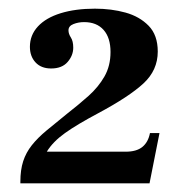

<svg xmlns="http://www.w3.org/2000/svg" viewBox="-20 -689 418 443"><path d="M27 -266V-270Q27 -297 33.5 -317Q40 -337 53.5 -354Q67 -371 87.5 -388Q108 -405 134 -426Q161 -447 184 -467.5Q207 -488 221 -512.5Q235 -537 235 -569Q235 -602 219 -620Q203 -638 174 -638Q161 -638 149.5 -633.5Q138 -629 138 -619Q138 -611 143.5 -602.5Q149 -594 149 -579Q149 -561 136 -546Q123 -531 98 -531Q75 -531 62 -545Q49 -559 49 -581Q49 -608 67.5 -628Q86 -648 120 -658.5Q154 -669 199 -669Q237 -669 269.5 -660Q302 -651 323 -629.5Q344 -608 344 -570Q344 -527 311 -496.5Q278 -466 207 -428Q158 -402 130 -382Q102 -362 88 -339H270Q295 -339 308.5 -350Q322 -361 326 -382H348L325 -266Z"/></svg>

Font: Frank Ruhl Libre SemiBold
Style: Regular
Weight: 600
Designer: Yanek Iontef
Foundry: Fontef
Version: Version 6.003;gftools[0.9.30]